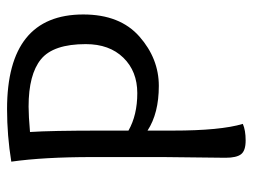

<svg xmlns="http://www.w3.org/2000/svg" viewBox="-106 -607 716 544"><g transform="rotate(-90 252.0 -335.0)"><path d="M154 -329Q198 -304 260 -304Q322 -304 360.5 -343.5Q399 -383 399 -450Q399 -542 356 -577Q313 -612 222 -612Q196 -612 150 -608Q154 -550 154 -404ZM77 -54 79 -231V-431Q79 -569 66 -661Q140 -673 215 -673Q483 -673 483 -457Q483 -353 420.5 -298Q358 -243 280.5 -243Q203 -243 154 -275V-203Q154 -68 173 -5Q155 3 126 3Q97 3 87 -10Q77 -23 77 -54Z"/></g></svg>

Font: Overlock Mod
Style: Regular
Weight: 400
Designer: Dario Muhafara
Foundry: Dario Manuel Muhafara
Version: Version 1.001